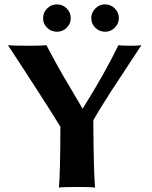

<svg xmlns="http://www.w3.org/2000/svg" viewBox="-20 -854 693 877"><path d="M522.9 -771Q522.9 -746.1 504.4 -727.5Q485.8 -709 460 -709Q434.1 -709 415.5 -727.1Q397 -745.1 397 -771Q397 -796.9 415.5 -815.4Q434.1 -834 460 -834Q485.8 -834 504.4 -815.4Q522.9 -796.9 522.9 -771ZM195.3 -727.1Q176.8 -745.1 176.8 -771Q176.8 -796.9 195.3 -815.4Q213.9 -834 240 -834Q266.1 -834 284.7 -815.4Q303.2 -796.9 303.2 -771Q303.2 -745.1 284.7 -727.1Q266.1 -709 240 -709Q213.9 -709 195.3 -727.1ZM406.2 -304.2Q407.7 -69.8 414.1 2.9Q397.9 0 331.1 0Q265.1 0 249 2.9Q255.4 -61 255.9 -274.9Q230.5 -317.9 144.5 -450.9Q58.6 -584 16.1 -647.9Q33.2 -645 113.8 -645Q174.8 -645 191.9 -647.9Q210 -612.8 232.4 -572Q254.9 -531.2 269.8 -505.9Q284.7 -480.5 315.2 -429Q345.7 -377.4 357.4 -357.4Q459.5 -520 521 -647.9Q533.2 -645 579.1 -645Q613.3 -645 626 -647.9Q599.1 -606.4 553 -536.6Q506.8 -466.8 487.8 -437.5Q468.8 -408.2 445.1 -369.9Q421.4 -331.5 406.2 -304.2Z"/></svg>

Font: Linux Biolinum O
Style: Bold
Weight: 700
Designer: Philipp H. Poll
Foundry: Philipp H. Poll
Version: Version 1.3.2